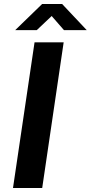

<svg xmlns="http://www.w3.org/2000/svg" viewBox="-20 -933 450 953"><path d="M44.5 0 151.5 -723H296L189.5 0ZM55.5 -783.5 189 -913H288.5L410.5 -783.5H297.5L236.5 -853.5L162.5 -783.5Z"/></svg>

Font: Public Sans Thin
Style: Bold Italic
Weight: 700
Italic angle: -8°
Version: Version 2.001